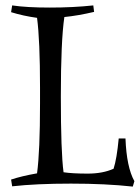

<svg xmlns="http://www.w3.org/2000/svg" viewBox="-20 -679 517 710"><path d="M471 11Q371 0 242.5 0Q114 0 25 10L21 -15Q60 -28 117 -38Q128 -120 128 -296V-355Q128 -530 117 -613Q66 -620 21 -634L25 -659Q78 -651 164.5 -651Q251 -651 325 -659L328 -635Q268 -621 218 -616Q205 -528 205 -322Q205 -116 215 -42Q248 -37 304 -37Q360 -37 400 -55Q412 -92 419 -167H444Q448 -61 477 -9Z"/></svg>

Font: Almendra
Style: Regular
Weight: 400
Designer: Ana Sanfelippo
Foundry: Ana Sanfelippo
Version: Version 1.004